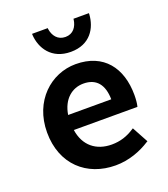

<svg xmlns="http://www.w3.org/2000/svg" viewBox="-133 -802 793 908"><g transform="rotate(-20 263.5 -348.0)"><path d="M294 12C360 12 421 -11 469 -42L473 -44L429 -125L424 -122C389 -99 353 -87 310 -87C232 -87 176 -131 164 -213H484L485 -217C488 -229 490 -249 490 -271C490 -407 419 -503 278 -503C154 -503 41 -404 41 -245C41 -84 149 12 294 12ZM281 -404C346 -404 379 -363 380 -289H163C175 -365 224 -404 281 -404ZM420 -703V-708H342V-704C337 -669 317 -640 278 -640C239 -640 218 -669 213 -704V-708H134V-703C138 -635 181 -565 278 -565C376 -565 416 -635 420 -703Z"/></g></svg>

Font: Falling Sky
Style: Med
Weight: 500
Designer: Paul D. Hunt
Foundry: Adobe Systems Incorporated
Version: Version 1.02